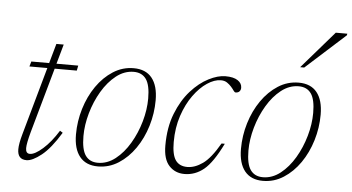

<svg xmlns="http://www.w3.org/2000/svg" viewBox="-49 -754 1555 848"><g transform="rotate(5 729.0 -330.0)"><path d="M103 -115Q89 -64 89 -43Q89 -19 107.5 -19Q129.5 -19 164.5 -50Q199.5 -81 231.5 -132.5L244 -124.5Q200.5 -53 160.8 -21.5Q121 10 95 10Q55 10 55 -35Q55 -59.5 67 -102L151.5 -403.5H72L78.5 -426H157.5L182 -513H214.5L190 -426H286.5L282 -403.5H184Z M532 -436Q585.5 -436 613 -401.8Q640.5 -367.5 640.5 -303.5Q640.5 -245 623.5 -189Q606.5 -133 575.5 -88.2Q544.5 -43.5 502.8 -16.8Q461 10 411.5 10Q358.5 10 330.8 -24.2Q303 -58.5 303 -122.5Q303 -181 320 -237Q337 -293 368 -337.8Q399 -382.5 440.8 -409.2Q482.5 -436 532 -436ZM410 -6Q451.5 -6 487.5 -34.2Q523.5 -62.5 550.2 -107.8Q577 -153 592 -205.8Q607 -258.5 607 -308Q607 -367.5 588.5 -393.8Q570 -420 533.5 -420Q492 -420 456 -391.8Q420 -363.5 393.2 -318.2Q366.5 -273 351.5 -220.2Q336.5 -167.5 336.5 -118Q336.5 -58.5 355 -32.2Q373.5 -6 410 -6Z M920 -416.5Q891.5 -416.5 859.5 -395.2Q827.5 -374 799.5 -335.2Q771.5 -296.5 753.8 -243.5Q736 -190.5 736 -126.5Q736 -70.5 753 -46.2Q770 -22 805 -22Q838.5 -22 873.2 -46.5Q908 -71 947 -138.5H961.5Q919.5 -53 881 -21.5Q842.5 10 795 10Q753.5 10 727 -18.8Q700.5 -47.5 700.5 -108Q700.5 -189 724.8 -250.2Q749 -311.5 786.2 -353Q823.5 -394.5 864.2 -415.2Q905 -436 938.5 -436Q974.5 -436 993.2 -423.5Q1012 -411 1012 -391Q1012 -381.5 1006.2 -375Q1000.5 -368.5 989 -368.5Q984.5 -368.5 979.5 -376Q974.5 -383.5 966.5 -392.5Q958.5 -401.5 947.5 -409Q936.5 -416.5 920 -416.5Z M1263.5 -436Q1317 -436 1344.5 -401.8Q1372 -367.5 1372 -303.5Q1372 -245 1355 -189Q1338 -133 1307 -88.2Q1276 -43.5 1234.2 -16.8Q1192.5 10 1143 10Q1090 10 1062.2 -24.2Q1034.5 -58.5 1034.5 -122.5Q1034.5 -181 1051.5 -237Q1068.5 -293 1099.5 -337.8Q1130.5 -382.5 1172.2 -409.2Q1214 -436 1263.5 -436ZM1141.5 -6Q1183 -6 1219 -34.2Q1255 -62.5 1281.8 -107.8Q1308.5 -153 1323.5 -205.8Q1338.5 -258.5 1338.5 -308Q1338.5 -367.5 1320 -393.8Q1301.5 -420 1265 -420Q1223.5 -420 1187.5 -391.8Q1151.5 -363.5 1124.8 -318.2Q1098 -273 1083 -220.2Q1068 -167.5 1068 -118Q1068 -58.5 1086.5 -32.2Q1105 -6 1141.5 -6ZM1263.5 -504.5 1407 -670H1458L1457 -663L1281.5 -504.5Z"/></g></svg>

Font: Newsreader Text ExtraLight
Style: Italic
Weight: 275
Italic angle: -17°
Designer: Hugues Gentile
Foundry: Production Type
Version: Version 1.001